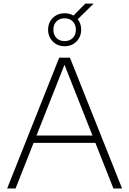

<svg xmlns="http://www.w3.org/2000/svg" viewBox="-20 -1066 730 1086"><path d="M20.5 0 315 -740H375.5L670.5 0H621.5L338.5 -715.5H351L68 0ZM155.5 -258 168 -299.5H522.5L535 -258ZM345.5 -804.5Q305.5 -804.5 278.8 -831.2Q252 -858 252 -898Q252 -938.5 278.8 -964.8Q305.5 -991 345.5 -991Q386 -991 412.5 -964.8Q439 -938.5 439 -898Q439 -858 412.5 -831.2Q386 -804.5 345.5 -804.5ZM345.5 -833.5Q373.5 -833.5 391.2 -850.8Q409 -868 409 -898Q409 -928 391.2 -945.2Q373.5 -962.5 345.5 -962.5Q317.5 -962.5 299.8 -945.2Q282 -928 282 -898Q282 -868 299.8 -850.8Q317.5 -833.5 345.5 -833.5ZM414.5 -952 386.5 -968.5 462.5 -1045.5H509.5Z"/></svg>

Font: Encode Sans SemiExpanded ExtraLight
Style: Regular
Weight: 250
Width: 6
Designer: Multiple Designers
Foundry: Impallari Type
Version: Version 3.002